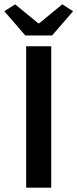

<svg xmlns="http://www.w3.org/2000/svg" viewBox="-38 -868 358 888"><path d="M83 0V-654H199V0ZM79 -704 -18 -816 32 -848 139 -760H143L250 -848L300 -816L203 -704Z"/></svg>

Font: Giro Sans Semibold
Style: Regular
Weight: 600
Designer: Paul D. Hunt
Foundry: Adobe Systems Incorporated
Version: Version 1.000;PS 1.0;hotconv 1.0.88;makeotf.lib2.5.647800